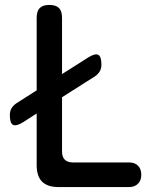

<svg xmlns="http://www.w3.org/2000/svg" viewBox="-20 -760 640 780"><path d="M218 0Q173 0 151 -22Q129 -44 129 -89V-299L73 -263Q45 -246 32.5 -253Q20 -260 20 -292Q20 -308 26.5 -319.5Q33 -331 46 -340L129 -393V-688Q129 -715 141.5 -727.5Q154 -740 180.5 -740Q207 -740 219.5 -727.5Q232 -715 232 -688V-459L339 -527Q367 -544 379.5 -537Q392 -530 392 -498Q392 -482 385.5 -470.5Q379 -459 366 -450L232 -365V-145Q232 -122 243.5 -111Q255 -100 277 -100H505Q528 -100 541 -86.5Q554 -73 554 -50Q554 -27 540.5 -13.5Q527 0 504 0Z"/></svg>

Font: Maple Mono Medium
Style: Regular
Weight: 500
Monospace: yes
Designer: subframe7536
Version: Version 7.000